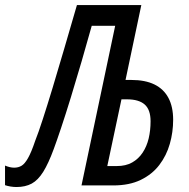

<svg xmlns="http://www.w3.org/2000/svg" viewBox="-77 -734 748 760"><path d="M-11.7 6.3Q-22.9 6.3 -34.9 4.4Q-46.9 2.4 -57.1 -1V-78.6Q-47.9 -74.7 -38.6 -72.5Q-29.3 -70.3 -21 -70.3Q-4.4 -70.3 8.3 -77.9Q21 -85.4 33.9 -108.2Q46.9 -130.9 62 -175.8Q75.2 -209 92.5 -262.5Q109.9 -315.9 131.1 -386Q152.3 -456.1 176.5 -538.8Q200.7 -621.6 227.5 -713.9H482.4L419.9 -417.5H443.4Q497.6 -417.5 534.2 -399.7Q570.8 -381.8 589.6 -346.7Q608.4 -311.5 608.4 -259.8Q608.4 -210.9 595.2 -164.6Q582 -118.2 553.7 -81.1Q525.4 -43.9 480.2 -22Q435.1 0 371.1 0H245.6L378.9 -631.8H286.1Q267.1 -563 245.6 -489.5Q224.1 -416 203.4 -348.4Q182.6 -280.8 164.8 -227.5Q147 -174.3 135.7 -144Q114.7 -86.9 94.2 -54Q73.7 -21 48.6 -7.3Q23.4 6.3 -11.7 6.3ZM347.7 -76.7H385.3Q420.9 -76.7 446 -90.8Q471.2 -105 487.5 -129.6Q503.9 -154.3 511.5 -186Q519 -217.8 519 -253.9Q519 -299.8 495.8 -320.3Q472.7 -340.8 425.8 -340.8H403.8Z"/></svg>

Font: Open Sans Condensed Medium
Style: Italic
Weight: 500
Width: 3
Italic angle: -12°
Designer: Monotype Design Team
Foundry: Monotype Imaging Inc.
Version: Version 3.000